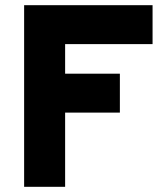

<svg xmlns="http://www.w3.org/2000/svg" viewBox="-20 -720 625 740"><path d="M73 0V-700H568V-550H231V-436H442V-286H231V0Z"/></svg>

Font: Overpass Heavy
Style: Regular
Weight: 900
Designer: Delve Withrington, Thomas Jockin
Foundry: Delve Fonts
Version: Version 3.000;DELV;Overpass